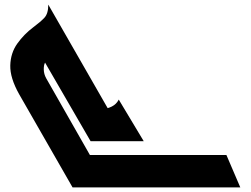

<svg xmlns="http://www.w3.org/2000/svg" viewBox="-20 -611 1085 831"><path d="M294 200 63 -203Q23 -274 24.5 -328Q26 -382 55 -422.5Q84 -463 124 -493Q155 -516 172 -534Q189 -552 189 -591L528 0H372L175 -340Q169 -329 169.5 -309.5Q170 -290 180 -272L449 200ZM320 200V60H960L1020 200ZM429 0 359 -140H426Q444 -140 464 -150Q484 -160 494 -180L602 0Z"/></svg>

Font: Reem Kufi Fun
Style: Bold
Weight: 700
Designer: Khaled Hosny
Version: Version 1.005